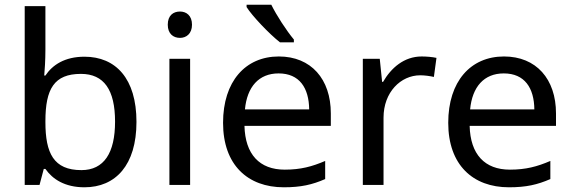

<svg xmlns="http://www.w3.org/2000/svg" viewBox="-20 -786 2434 816"><path d="M173 -575V-760H85V0H148L166 -68H173C203 -25 255 10 339 10C471 10 560 -84 560 -268C560 -452 472 -545 339 -545C255 -545 203 -510 173 -465H168C170 -487 173 -530 173 -575ZM324 -472C422 -472 469 -404 469 -269C469 -136 422 -63 326 -63C208 -63 173 -135 173 -267V-271C173 -408 210 -472 324 -472Z M745 -737C716 -737 693 -720 693 -681C693 -643 716 -625 745 -625C772 -625 796 -643 796 -681C796 -720 772 -737 745 -737ZM788 -536H700V0H788Z M1133 -766H1028V-756C1051 -719 1124 -642 1170 -606H1229V-618C1198 -655 1155 -721 1133 -766ZM1165 -546C1023 -546 928 -440 928 -264C928 -85 1033 10 1186 10C1259 10 1307 -1 1362 -25V-102C1306 -78 1258 -65 1190 -65C1083 -65 1022 -130 1019 -251H1386V-304C1386 -450 1302 -546 1165 -546ZM1164 -474C1253 -474 1293 -412 1294 -321H1021C1030 -417 1080 -474 1164 -474Z M1772 -546C1697 -546 1642 -497 1608 -438H1604L1594 -536H1522V0H1610V-286C1610 -394 1683 -466 1766 -466C1784 -466 1807 -463 1824 -459L1835 -540C1817 -544 1792 -546 1772 -546Z M2122 -546C1980 -546 1885 -440 1885 -264C1885 -85 1990 10 2143 10C2216 10 2264 -1 2319 -25V-102C2263 -78 2215 -65 2147 -65C2040 -65 1979 -130 1976 -251H2343V-304C2343 -450 2259 -546 2122 -546ZM2121 -474C2210 -474 2250 -412 2251 -321H1978C1987 -417 2037 -474 2121 -474Z"/></svg>

Font: Noto Sans Brahmi
Style: Regular
Weight: 400
Designer: Monotype Design Team
Foundry: Monotype Imaging Inc.
Version: Version 2.004